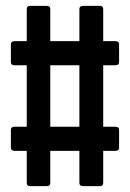

<svg xmlns="http://www.w3.org/2000/svg" viewBox="-20 -633 442 653"><path d="M82 0Q71 0 71 -11V-120H29Q17 -120 17 -131V-191Q17 -202 29 -202H71V-411H29Q17 -411 17 -422V-482Q17 -493 29 -493H71V-602Q71 -613 82 -613H139Q151 -613 151 -602V-493H250V-602Q250 -613 262 -613H320Q331 -613 331 -602V-493H373Q385 -493 385 -482V-422Q385 -411 373 -411H331V-202H373Q385 -202 385 -191V-131Q385 -120 373 -120H331V-11Q331 0 320 0H262Q250 0 250 -11V-120H151V-11Q151 0 139 0ZM151 -202H250V-411H151Z"/></svg>

Font: Sofia Sans Extra Condensed
Style: Bold
Weight: 700
Designer: Botio Nikoltchev, Ani Petrova
Foundry: lettersoup
Version: Version 4.101